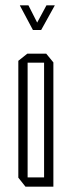

<svg xmlns="http://www.w3.org/2000/svg" viewBox="-20 -703 271 723"><path d="M76 0 49 -34V-474L83 -501H154L181 -468V0ZM84 -467V-35H146V-467ZM104 -590 55 -682V-683H87L120 -618L155 -683H186V-682L135 -590H105Z"/></svg>

Font: Foldit Thin ExtraLight
Style: Regular
Weight: 250
Version: Version 1.003